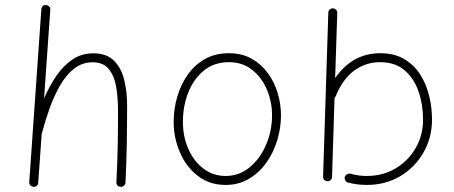

<svg xmlns="http://www.w3.org/2000/svg" viewBox="-20 -715 1782 753"><path d="M110.8 17.6Q104.5 17.1 99.4 12Q94.2 6.8 94.7 -1L142.1 -677.7Q143.6 -696.8 161.1 -694.8Q168 -694.3 173.1 -689.2Q178.2 -684.1 177.2 -675.8L152.8 -329.1Q172.9 -376 200.2 -416.3Q227.5 -456.5 263.4 -481.2Q299.3 -505.9 345.7 -505.9Q398.4 -505.9 427.2 -476.8Q456.1 -447.8 467.3 -401.4Q478.5 -355 478.5 -301.8Q478.5 -226.6 477.3 -153.8Q476.1 -81.1 472.2 0.5Q472.2 6.8 467.3 12.2Q462.4 17.6 454.1 17.6Q436.5 17.6 436.5 -0.5Q440.4 -77.6 441.7 -145Q442.9 -212.4 442.9 -282.2Q442.9 -331.5 435.5 -374.5Q428.2 -417.5 406.7 -444.1Q385.3 -470.7 343.3 -470.7Q301.8 -470.7 270 -445.3Q238.3 -419.9 214.8 -378.7Q191.4 -337.4 174.3 -289.3Q157.2 -241.2 145.5 -196.3Q145 -193.4 143.6 -191.4L129.9 1Q128.4 18.6 110.8 17.6Z M877.9 -506.3Q928.2 -506.3 966.3 -485.1Q1004.4 -463.9 1030.3 -428.5Q1056.2 -393.1 1069.1 -349.9Q1082 -306.6 1082 -262.7Q1082 -213.9 1067.4 -165.3Q1052.7 -116.7 1024.7 -77.1Q996.6 -37.6 956.3 -13.7Q916 10.3 864.7 10.3Q801.8 10.3 756.1 -25.1Q710.4 -60.5 685.8 -117.2Q661.1 -173.8 661.1 -237.3Q661.1 -286.6 674.8 -334.5Q688.5 -382.3 715.6 -421.1Q742.7 -460 783.2 -483.2Q823.7 -506.3 877.9 -506.3ZM877.9 -471.2Q819.8 -471.2 779.5 -438.2Q739.3 -405.3 718.3 -352.1Q697.3 -298.8 697.3 -237.3Q697.3 -179.7 718.5 -131.3Q739.7 -83 777.6 -54Q815.4 -24.9 864.7 -24.9Q918.5 -24.9 959.5 -59.1Q1000.5 -93.3 1023.7 -147.7Q1046.9 -202.1 1046.9 -262.7Q1046.9 -316.4 1026.6 -364Q1006.3 -411.6 968.5 -441.4Q930.7 -471.2 877.9 -471.2Z M1286.1 -682.1Q1293.5 -682.1 1298.3 -676.8Q1303.2 -671.4 1302.7 -664.1L1294.4 -408.7Q1362.3 -506.3 1470.7 -506.3Q1526.4 -506.3 1565.2 -483.4Q1604 -460.4 1628.2 -422.4Q1652.3 -384.3 1663.3 -338.4Q1674.3 -292.5 1674.3 -246.6Q1674.3 -175.3 1640.9 -116.9Q1607.4 -58.6 1549.8 -24.2Q1492.2 10.3 1418.5 10.3Q1380.4 10.3 1345.2 1Q1338.4 -0.5 1334.5 -7.1Q1330.6 -13.7 1332 -20.5Q1334 -27.3 1340.8 -31.2Q1347.7 -35.2 1354.5 -33.7Q1385.3 -24.9 1418.5 -24.9Q1481.9 -24.9 1531.7 -54.7Q1581.5 -84.5 1610.4 -134.8Q1639.2 -185.1 1639.2 -245.6Q1639.2 -304.2 1621.6 -355.7Q1604 -407.2 1566.9 -439.2Q1529.8 -471.2 1470.7 -471.2Q1415 -471.2 1369.9 -438.7Q1324.7 -406.2 1296.9 -338.4Q1295.4 -334 1292 -331.1L1282.2 -21.5Q1282.2 -13.7 1276.9 -8.8Q1271.5 -3.9 1264.2 -4.4Q1256.3 -4.4 1251.5 -9.8Q1246.6 -15.1 1247.1 -22.9L1267.6 -665.5Q1267.6 -672.9 1272.9 -677.7Q1278.3 -682.6 1286.1 -682.1Z"/></svg>

Font: Mikhak-DS2-FD ExtraLight
Style: Regular
Weight: 200
Designer: Amin Abedi
Version: Version 3.2